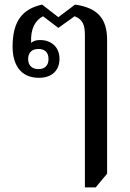

<svg xmlns="http://www.w3.org/2000/svg" viewBox="-20 -579 567 839"><path d="M351 240H398L448 180V-405C448 -498 406 -545 308 -559L235 -504L164 -559C79 -540 35 -488 35 -375C35 -299 68 -239 150 -239C209 -239 240 -273 240 -322C240 -375 202 -404 156 -404C141 -404 128 -402 117 -392L116 -393C113 -454 134 -490 168 -508L235 -457L306 -508C343 -494 351 -468 351 -424ZM148 -277C120 -277 103 -293 103 -321C103 -350 120 -365 148 -365C176 -365 192 -350 192 -321C192 -293 176 -277 148 -277Z"/></svg>

Font: Noto Serif Thai Medium
Style: Regular
Weight: 500
Designer: Monotype Design Team
Foundry: Monotype Imaging Inc.
Version: Version 1.901;PS 001.901;hotconv 1.0.88;makeotf.lib2.5.64775